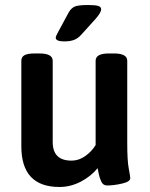

<svg xmlns="http://www.w3.org/2000/svg" viewBox="-20 -738 597 765"><path d="M65 -155V-496Q65 -511 77.5 -518Q90 -525 118 -525H137Q190 -525 190 -496V-172Q190 -98 265 -98Q294 -98 319.5 -116Q345 -134 361 -160V-496Q361 -525 414 -525H434Q487 -525 487 -496V-166Q487 -98 493 -66.5Q499 -35 499 -28Q499 -14 466 -6.5Q433 1 407 1Q391 1 384 -13.5Q377 -28 373.5 -45Q370 -62 369 -68Q342 -35 301.5 -14Q261 7 217 7Q65 7 65 -155ZM202 -588Q202 -592 206.5 -600.5Q211 -609 214 -615L254 -689Q264 -706 278 -712Q292 -718 331 -718Q359 -718 371 -714.5Q383 -711 383 -701Q383 -688 361 -663L305 -601Q291 -585 275 -579Q259 -573 236 -573Q202 -573 202 -588Z"/></svg>

Font: Asap-SemiBold
Style: Regular
Weight: 600
Designer: Pablo Cosgaya
Foundry: Omnibus-Type
Version: Version 2.000; ttfautohint (v1.8)